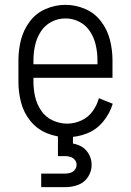

<svg xmlns="http://www.w3.org/2000/svg" viewBox="-20 -558 540 792"><path d="M150 214V158H250Q261 158 271.5 154.5Q282 151 289 142Q296 133 296 122Q296 111 289 102Q282 93 271.5 89.5Q261 86 250 86H219V0H281V34Q292 36 302 40Q328 49 343 72Q358 95 358 122Q358 149 343 172Q328 195 302.5 204.5Q277 214 250 214ZM257 8Q214 8 173.5 -8.5Q133 -25 105.5 -59Q78 -93 67 -135Q56 -177 56 -220V-310Q56 -352 66.5 -393.5Q77 -435 103 -469.5Q129 -504 168.5 -521Q208 -538 250 -538Q292 -538 331.5 -521Q371 -504 397 -469.5Q423 -435 433.5 -393.5Q444 -352 444 -310V-237H118V-220Q118 -189 125 -158.5Q132 -128 150 -101.5Q168 -75 197 -61.5Q226 -48 257 -48Q287 -48 315.5 -61Q344 -74 362 -99Q380 -124 388 -153L445 -130Q433 -90 405.5 -56.5Q378 -23 338.5 -7.5Q299 8 257 8ZM118 -293H382V-310Q382 -340 375.5 -370Q369 -400 352.5 -426.5Q336 -453 308.5 -467.5Q281 -482 250 -482Q219 -482 191.5 -467.5Q164 -453 147.5 -426.5Q131 -400 124.5 -370Q118 -340 118 -310Z"/></svg>

Font: Iosevka SS01 Light
Style: Regular
Weight: 300
Monospace: yes
Designer: Belleve Invis
Foundry: Belleve Invis
Version: 2.3.3; ttfautohint (v1.8.3)